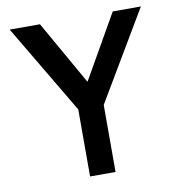

<svg xmlns="http://www.w3.org/2000/svg" viewBox="-75 -719 730 787"><g transform="rotate(-10 290.0 -325.0)"><path d="M237 0V-279L17 -650H143L294 -384L446 -650H563L343 -279V0Z"/></g></svg>

Font: Sometype Mono SemiBold
Style: Regular
Weight: 600
Designer: Ryoichi Tsunekawa
Foundry: Dharma Type
Version: Version 1.001